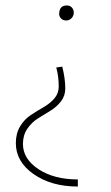

<svg xmlns="http://www.w3.org/2000/svg" viewBox="-20 -487 405 703"><path d="M225 -467Q237 -467 244 -458.5Q251 -450 250 -438Q249 -427 241 -419.5Q233 -412 222 -412Q210 -412 202.5 -420.5Q195 -429 197 -441Q199 -467 225 -467ZM265 170V196Q168 196 103 150.5Q38 105 38 37Q38 1 54 -25Q70 -51 93 -66Q116 -81 139.5 -94.5Q163 -108 179 -126.5Q195 -145 195 -170Q195 -208 186 -240L208 -243Q219 -199 219 -163Q219 -136 203 -115.5Q187 -95 164.5 -81.5Q142 -68 119 -53.5Q96 -39 80 -15.5Q64 8 64 40Q64 95 121 132.5Q178 170 265 170Z"/></svg>

Font: EauTestText Extralight
Style: Italic
Weight: 250
Italic angle: -12°
Designer: Christian Thalmann (Catharsis Fonts)
Version: Version 0.001;PS 000.001;hotconv 1.0.88;makeotf.lib2.5.64775